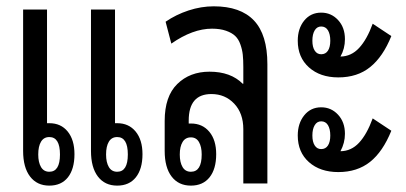

<svg xmlns="http://www.w3.org/2000/svg" viewBox="-20 -581 1287 608"><path d="M136.2 6.8Q97.2 6.8 75.2 -22Q53.2 -50.8 53.2 -103V-550.8H128.9V-190.9H136.2Q172.9 -190.9 194.3 -164.6Q215.8 -138.2 215.8 -92.8Q215.8 -45.9 195.1 -19.5Q174.3 6.8 136.2 6.8ZM351.1 6.8Q312 6.8 290 -22Q268.1 -50.8 268.1 -103V-550.8H344.2V-190.9H351.1Q387.7 -190.9 409.4 -164.6Q431.2 -138.2 431.2 -92.8Q431.2 -45.9 410.2 -19.5Q389.2 6.8 351.1 6.8ZM136.2 -37.1Q169.9 -37.1 169.9 -91.8Q169.9 -147 136.2 -147Q118.7 -147 109.9 -132.3Q101.1 -117.7 101.1 -91.8Q101.1 -66.9 109.9 -52Q118.7 -37.1 136.2 -37.1ZM351.1 -37.1Q384.8 -37.1 384.8 -91.8Q384.8 -147 351.1 -147Q333.5 -147 324.7 -132.3Q315.9 -117.7 315.9 -91.8Q315.9 -66.9 324.7 -52Q333.5 -37.1 351.1 -37.1Z M584.5 6.8Q545.4 6.8 523.4 -22Q501.5 -50.8 501.5 -103V-198.2Q501.5 -275.9 541.3 -314.9Q581.1 -354 643.6 -354Q710.4 -354 748.5 -315.9H750.5V-369.1Q750.5 -391.6 748.8 -407.7Q747.1 -423.8 741.2 -440.4Q735.4 -457 724.9 -467Q714.4 -477.1 695.8 -483.6Q677.2 -490.2 651.4 -490.2Q590.3 -490.2 522.5 -442.9L504.4 -512.2Q537.1 -534.7 577.1 -547.9Q617.2 -561 656.7 -561Q741.7 -561 784.2 -516.1Q826.7 -471.2 826.7 -377.9V0H750.5V-171.9Q750.5 -222.2 721.7 -252.7Q692.9 -283.2 649.4 -283.2Q577.6 -283.2 577.6 -199.2V-189.9H584.5Q621.1 -189.9 642.8 -163.8Q664.6 -137.7 664.6 -92.8Q664.6 -45.9 643.6 -19.5Q622.6 6.8 584.5 6.8ZM584.5 -37.1Q618.7 -37.1 618.7 -91.8Q618.7 -116.2 610.1 -131.1Q601.6 -146 584.5 -146Q566.9 -146 558.1 -131.3Q549.3 -116.7 549.3 -91.8Q549.3 -66.9 558.1 -52Q566.9 -37.1 584.5 -37.1Z M1051.3 -335.9Q993.7 -335.9 958.3 -367.7Q922.9 -399.4 922.9 -452.1Q922.9 -490.7 943.4 -515.9Q963.9 -541 997.1 -541Q1028.8 -541 1050.5 -517.6Q1072.3 -494.1 1072.3 -457Q1072.3 -426.8 1058.1 -401.9Q1092.3 -402.3 1117.2 -429.2Q1142.1 -456.1 1160.2 -505.9L1219.2 -466.8Q1192.9 -401.4 1152.3 -368.7Q1111.8 -335.9 1051.3 -335.9ZM997.1 -409.2Q1011.2 -409.2 1018.6 -420.7Q1025.9 -432.1 1025.9 -452.1Q1025.9 -472.7 1018.6 -484.9Q1011.2 -497.1 997.1 -497.1Q983.9 -497.1 976.6 -484.9Q969.2 -472.7 969.2 -452.1Q969.2 -432.1 976.6 -420.7Q983.9 -409.2 997.1 -409.2ZM1051.3 -36.1Q993.7 -36.1 958.3 -67.6Q922.9 -99.1 922.9 -151.9Q922.9 -190.4 943.4 -215.8Q963.9 -241.2 997.1 -241.2Q1028.8 -241.2 1050.5 -217.8Q1072.3 -194.3 1072.3 -157.2Q1072.3 -128.4 1058.1 -102.1Q1092.3 -102.5 1116.9 -128.9Q1141.6 -155.3 1160.2 -206.1L1219.2 -167Q1192.4 -100.6 1151.9 -68.4Q1111.3 -36.1 1051.3 -36.1ZM997.1 -108.9Q1011.2 -108.9 1018.6 -120.4Q1025.9 -131.8 1025.9 -151.9Q1025.9 -172.4 1018.6 -184.6Q1011.2 -196.8 997.1 -196.8Q983.9 -196.8 976.6 -184.6Q969.2 -172.4 969.2 -151.9Q969.2 -131.8 976.6 -120.4Q983.9 -108.9 997.1 -108.9Z"/></svg>

Font: Noto Sans Thai Looped ExtraCond
Style: Regular
Weight: 400
Width: 2
Designer: Sasikarn Vongin, Ben Mitchell
Foundry: The Fontpad Ltd
Version: Version 1.00